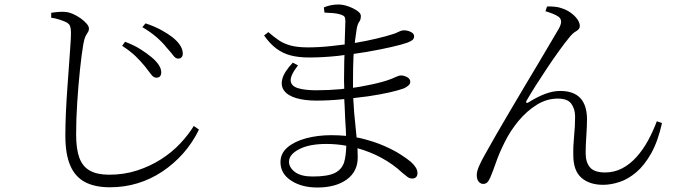

<svg xmlns="http://www.w3.org/2000/svg" viewBox="-20 -793 3040 855"><path d="M625 -498Q606 -521 584 -542.5Q562 -564 524 -589L537 -607Q579 -591 607.5 -572.5Q636 -554 654 -539Q700 -501 698 -468Q697 -457 691.5 -452Q686 -447 676 -447Q664 -447 653 -461.5Q642 -476 625 -498ZM722 -581Q704 -604 677 -627.5Q650 -651 614 -672L628 -689Q670 -675 699.5 -658.5Q729 -642 747 -628Q794 -591 794 -554Q794 -544 788.5 -538Q783 -532 773 -532Q762 -532 751.5 -546Q741 -560 722 -581ZM208 -714V-736Q228 -739 243 -740Q258 -741 270 -740Q286 -739 304.5 -731Q323 -723 339 -711.5Q355 -700 365.5 -688Q376 -676 376 -666Q376 -656 371 -649Q366 -642 360.5 -630.5Q355 -619 351 -596Q343 -549 336 -481.5Q329 -414 324 -339Q319 -264 319 -194Q319 -129 333.5 -90Q348 -51 380.5 -33Q413 -15 466 -15Q533 -15 591 -34Q649 -53 697.5 -84Q746 -115 782.5 -154Q819 -193 843 -232L866 -216Q838 -158 796.5 -111Q755 -64 703.5 -29.5Q652 5 593 23Q534 41 470 41Q403 41 359 18Q315 -5 293 -55.5Q271 -106 271 -190Q271 -237 273.5 -292Q276 -347 280 -402Q284 -457 287.5 -506Q291 -555 293.5 -591Q296 -627 296 -643Q296 -669 291 -679Q286 -689 273 -695Q262 -700 244 -706Q226 -712 208 -714Z M1425 -737Q1449 -736 1465.5 -734.5Q1482 -733 1498 -728Q1510 -724 1514 -718.5Q1518 -713 1518 -698Q1518 -693 1517 -667.5Q1516 -642 1515 -603Q1515 -599 1515 -595Q1486 -591 1456 -588Q1401 -582 1352 -582Q1304 -582 1273.5 -590.5Q1243 -599 1221 -614Q1199 -629 1175 -650L1156 -635Q1182 -598 1211 -576.5Q1240 -555 1275 -546Q1310 -537 1356 -537Q1417 -537 1484 -544Q1499 -546 1514 -548Q1513 -534 1513 -521Q1512 -477 1512 -436Q1512 -416 1513 -398Q1506 -397 1499 -396Q1442 -391 1388 -391Q1337 -391 1306.5 -400.5Q1276 -410 1274.5 -434Q1273 -458 1307 -502L1284 -514Q1246 -474 1237.5 -442.5Q1229 -411 1245.5 -389Q1262 -367 1299.5 -356Q1337 -345 1389 -345Q1446 -345 1505 -351Q1509 -351 1513 -352Q1514 -332 1515 -314Q1517 -258 1520 -216Q1520 -201 1521 -188Q1489 -191 1455 -191Q1394 -191 1342.5 -177Q1291 -163 1260 -136.5Q1229 -110 1229 -71Q1229 -20 1276 11Q1323 42 1393 42Q1475 42 1524 6.5Q1573 -29 1573 -92Q1573 -111 1572 -133Q1629 -117 1679 -90Q1732 -61 1771 -24Q1784 -13 1794 -5.5Q1804 2 1816 2Q1826 2 1832.5 -4Q1839 -10 1839 -22Q1839 -35 1831.5 -47Q1824 -59 1810 -72Q1796 -84 1765.5 -104Q1735 -124 1689 -144Q1643 -164 1584 -178Q1576 -179 1568 -181Q1563 -230 1557 -293Q1555 -323 1553 -356Q1587 -360 1618 -364Q1673 -372 1714.5 -381.5Q1756 -391 1780 -400Q1792 -406 1799.5 -413Q1807 -420 1807 -428Q1807 -442 1793 -449.5Q1779 -457 1766 -457Q1756 -457 1742 -450Q1728 -443 1704 -435Q1664 -422 1610 -412Q1582 -406 1552 -402Q1552 -419 1552 -435Q1552 -496 1554 -539Q1555 -546 1555 -553Q1585 -557 1614 -562Q1677 -573 1724.5 -584Q1772 -595 1794 -603Q1807 -608 1815.5 -614Q1824 -620 1824 -631Q1824 -640 1817.5 -645.5Q1811 -651 1800.5 -654.5Q1790 -658 1779 -658Q1768 -658 1754.5 -651Q1741 -644 1723 -639Q1698 -631 1656 -621Q1614 -611 1562 -602Q1561 -602 1560 -602Q1560 -607 1561 -612Q1565 -644 1569 -668Q1573 -687 1580 -696.5Q1587 -706 1587 -722Q1587 -734 1570 -745.5Q1553 -757 1530 -765Q1507 -773 1487 -773Q1469 -773 1452.5 -769.5Q1436 -766 1422 -760ZM1522 -144Q1521 -99 1512 -69Q1501 -37 1469.5 -22Q1438 -7 1372 -7Q1320 -7 1293.5 -27Q1267 -47 1267 -73Q1267 -105 1312 -128.5Q1357 -152 1433 -152Q1479 -152 1522 -144Z M2409 -743 2416 -764Q2431 -765 2450.5 -763Q2470 -761 2482 -756Q2502 -750 2520.5 -737Q2539 -724 2550.5 -708Q2562 -692 2562 -677Q2562 -663 2545.5 -654Q2529 -645 2511 -621Q2496 -603 2471 -568.5Q2446 -534 2418.5 -493Q2391 -452 2366 -412.5Q2341 -373 2325 -345Q2321 -339 2324 -336Q2327 -333 2333 -337Q2373 -362 2408 -375Q2443 -388 2474 -388Q2534 -388 2563.5 -357Q2593 -326 2594 -265Q2594 -231 2591 -187.5Q2588 -144 2588 -111Q2588 -70 2607.5 -47.5Q2627 -25 2674 -25Q2716 -25 2751 -43.5Q2786 -62 2815 -94.5Q2844 -127 2866 -167.5Q2888 -208 2905 -253L2928 -245Q2910 -164 2880 -110.5Q2850 -57 2813.5 -26Q2777 5 2738.5 17.5Q2700 30 2666 30Q2605 30 2569 -1.5Q2533 -33 2533 -102Q2532 -142 2536.5 -186.5Q2541 -231 2541 -274Q2541 -307 2524.5 -330.5Q2508 -354 2464 -354Q2415 -354 2370.5 -326.5Q2326 -299 2289 -254.5Q2252 -210 2227 -159Q2203 -111 2188.5 -69Q2174 -27 2163 -2Q2157 12 2150 19Q2143 26 2131 26Q2124 26 2117.5 21.5Q2111 17 2107 8.5Q2103 0 2103 -13Q2103 -30 2114 -55Q2125 -80 2145 -114.5Q2165 -149 2190 -194Q2218 -242 2250.5 -297.5Q2283 -353 2317 -410Q2351 -467 2381.5 -518Q2412 -569 2435 -608.5Q2458 -648 2470 -668Q2480 -688 2478.5 -699.5Q2477 -711 2468 -718Q2457 -726 2440 -732.5Q2423 -739 2409 -743Z"/></svg>

Font: Early Summer Mincho Light
Style: Regular
Weight: 300
Designer: GuiWonder
Version: Version 1.002